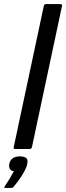

<svg xmlns="http://www.w3.org/2000/svg" viewBox="-55 -728 323 938"><path d="M12 -9 159 -699Q161 -708 170 -708H239Q250 -708 248 -699L101 -9Q99 0 89 0H20Q10 0 12 -9ZM78 73Q75 89 63.5 110Q52 131 37.5 151Q23 171 11 185Q6 190 2 190Q-5 190 -14.5 190Q-24 190 -32 190Q-35 189 -34.5 187.5Q-34 186 -30 179Q-21 167 -8 145Q5 123 13 108Q-3 107 -7.5 96Q-12 85 -10 74Q-7 57 5.5 46.5Q18 36 42 36Q62 36 72.5 43.5Q83 51 78 73Z"/></svg>

Font: Glory Medium
Style: Italic
Weight: 500
Italic angle: -12°
Version: Version 1.011